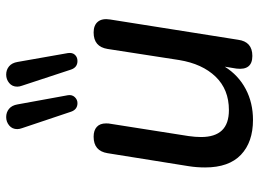

<svg xmlns="http://www.w3.org/2000/svg" viewBox="-126 -684 819 606"><g transform="rotate(-90 283.0 -380.5)"><path d="M58 -142Q58 -169 62 -194L103 -450Q110 -494 155 -494Q175 -494 186 -484Q197 -474 197 -455Q197 -446 196 -442L157 -194Q154 -173 154 -155Q154 -111 175 -89Q196 -67 239 -67Q304 -67 344.5 -109Q385 -151 397 -224L432 -450Q439 -494 484 -494Q507 -494 518 -480.5Q529 -467 525 -442L461 -38Q455 7 410 7Q364 7 370 -43L376 -80Q349 -37 305.5 -14Q262 9 208 9Q138 9 98 -29Q58 -67 58 -142ZM313 -735Q313 -751 324.5 -760.5Q336 -770 351 -770Q366 -770 377 -761Q388 -752 391 -734L419 -575Q421 -561 413.5 -553Q406 -545 394 -545Q374 -545 367 -565L316 -720Q313 -728 313 -735ZM179 -735Q179 -751 190.5 -760.5Q202 -770 217 -770Q232 -770 243 -761Q254 -752 257 -734L286 -575Q288 -562 280 -553.5Q272 -545 261 -545Q241 -545 234 -565L182 -720Q179 -728 179 -735Z"/></g></svg>

Font: SN Pro
Style: Italic
Weight: 400
Italic angle: -9°
Designer: Tobias Whetton
Foundry: Supernotes
Version: Version 1.003